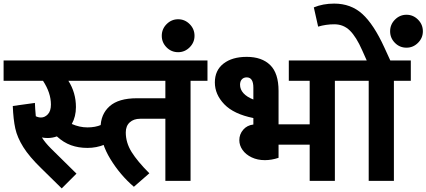

<svg xmlns="http://www.w3.org/2000/svg" viewBox="-40 -1005 2370 1067"><path d="M225 -238Q208 -238 193 -241Q210 -213 243 -180L385 -40L303 42L190 -69Q123 -134 89.5 -187.5Q56 -241 45 -291Q34 -341 31 -416L154 -433Q155 -402 159 -359Q173 -352 188 -352Q209 -352 226 -370Q243 -388 243 -424Q243 -489 199 -556H-20V-669H471V-556H340Q382 -490 382 -410Q382 -357 359 -316Q402 -297 446 -297Q490 -297 522 -311Q554 -325 578 -353L628 -258Q547 -183 446 -183Q396 -183 354.5 -198Q313 -213 276 -247Q251 -238 225 -238Z M1113 -556H1019V0H879V-345H739Q703 -345 681 -325Q659 -305 659 -269Q659 -212 691.5 -160Q724 -108 790 -42L704 33Q628 -32 573.5 -121Q519 -210 519 -295Q519 -370 569 -414.5Q619 -459 721 -459H879V-556H451V-669H1113Z M950 -898Q987 -898 1014 -871Q1041 -844 1041 -806Q1041 -769 1014 -742Q987 -715 950 -715Q912 -715 885.5 -742Q859 -769 859 -806Q859 -844 886 -871Q913 -898 950 -898Z M1914 -556H1821V0H1681V-201H1508V-128Q1469 -115 1432 -115Q1391 -115 1358.5 -130.5Q1326 -146 1308 -171.5Q1290 -197 1290 -226Q1290 -259 1311.5 -284Q1333 -309 1368 -313V-349Q1259 -371 1206.5 -425.5Q1154 -480 1154 -547Q1154 -614 1202 -651.5Q1250 -689 1331 -689Q1415 -689 1461.5 -643.5Q1508 -598 1508 -500V-314H1681V-556H1565V-669H1914ZM1368 -452V-518Q1368 -575 1331 -575Q1314 -575 1304 -564Q1294 -553 1294 -534Q1294 -508 1313 -487Q1332 -466 1368 -452Z M1915 0ZM2243 -556H2149V0H2009V-556H1895V-669H1998L1973 -725Q1940 -800 1904.5 -835Q1869 -870 1818 -870Q1771 -870 1728 -857L1704 -964Q1755 -985 1817 -985Q1910 -985 1973.5 -927.5Q2037 -870 2096 -741L2129 -669H2243ZM2219 -923Q2256 -923 2283 -896Q2310 -869 2310 -831Q2310 -794 2283 -767Q2256 -740 2219 -740Q2181 -740 2154.5 -767Q2128 -794 2128 -831Q2128 -869 2155 -896Q2182 -923 2219 -923Z"/></svg>

Font: Martel Sans ExtraBold
Style: Regular
Weight: 800
Designer: Dan Reynolds and Mathieu Réguer
Foundry: Dan Reynolds and Mathieu Réguer
Version: Version 1.002; ttfautohint (v1.1) -l 5 -r 5 -G 72 -x 0 -D la